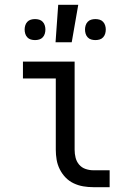

<svg xmlns="http://www.w3.org/2000/svg" viewBox="-20 -775 540 795"><path d="M366 0Q345 0 324.5 -3.5Q304 -7 285 -16Q266 -25 251.5 -40Q237 -55 227.5 -74Q218 -93 214.5 -113.5Q211 -134 211 -155V-450H75V-520H289V-155Q289 -138 293 -122Q297 -106 307.5 -93.5Q318 -81 334 -75.5Q350 -70 366 -70H434V0ZM210 -600 221 -755H304L277 -600ZM375 -609Q366 -609 357.5 -611.5Q349 -614 343 -620.5Q337 -627 334.5 -635.5Q332 -644 332 -653Q332 -661 334.5 -669.5Q337 -678 343 -684.5Q349 -691 357.5 -693.5Q366 -696 375 -696Q384 -696 392.5 -693.5Q401 -691 407 -684.5Q413 -678 415.5 -669.5Q418 -661 418 -653Q418 -644 415.5 -635.5Q413 -627 407 -620.5Q401 -614 392.5 -611.5Q384 -609 375 -609ZM125 -609Q116 -609 107.5 -611.5Q99 -614 93 -620.5Q87 -627 84.5 -635.5Q82 -644 82 -653Q82 -661 84.5 -669.5Q87 -678 93 -684.5Q99 -691 107.5 -693.5Q116 -696 125 -696Q134 -696 142.5 -693.5Q151 -691 157 -684.5Q163 -678 165.5 -669.5Q168 -661 168 -653Q168 -644 165.5 -635.5Q163 -627 157 -620.5Q151 -614 142.5 -611.5Q134 -609 125 -609Z"/></svg>

Font: Iosevka SS18
Style: Regular
Weight: 400
Monospace: yes
Designer: Belleve Invis
Foundry: Belleve Invis
Version: Version 25.1.1; ttfautohint (v1.8.4)